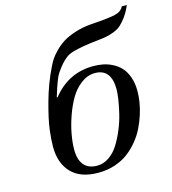

<svg xmlns="http://www.w3.org/2000/svg" viewBox="-113 -842 846 946"><g transform="rotate(-15 310.5 -369.0)"><path d="M88.9 -168.9Q88.9 -205.1 95 -254.9Q101.1 -304.7 124.5 -390.1Q147.9 -475.6 186 -553.2Q194.3 -570.8 204.6 -586.7Q214.8 -602.5 235.4 -623.5Q255.9 -644.5 280.8 -660.2Q305.7 -675.8 344.2 -688.2Q382.8 -700.7 428.2 -704.1Q518.1 -710 551 -717.8Q584 -725.6 595.2 -750H621.1Q606.9 -717.3 590.6 -694.6Q574.2 -671.9 559.1 -658.7Q543.9 -645.5 522.5 -637.2Q501 -628.9 483.6 -625.5Q466.3 -622.1 438 -619.1Q388.7 -613.8 360.4 -608.6Q332 -603.5 309.1 -597.2Q286.1 -590.8 270.8 -578.9Q255.4 -566.9 243.2 -553Q231 -539.1 212.9 -513.2Q197.3 -490.7 169.9 -399.9L173.8 -398.9Q255.4 -502 382.8 -502Q408.7 -502 432.6 -497.3Q456.5 -492.7 480.7 -480.2Q504.9 -467.8 522.5 -448.5Q540 -429.2 551 -398.2Q562 -367.2 562 -327.1Q562 -301.8 557.6 -272.7Q553.2 -243.7 542.7 -210.4Q532.2 -177.2 516.8 -146Q501.5 -114.7 477.8 -85.9Q454.1 -57.1 425.3 -35.4Q396.5 -13.7 357.2 -0.7Q317.9 12.2 272.9 12.2Q181.6 12.2 135.3 -36.6Q88.9 -85.4 88.9 -168.9ZM186 -128.9Q186 -76.2 209 -49.6Q231.9 -22.9 275.9 -22.9Q308.6 -22.9 337.4 -43Q366.2 -63 386 -95.2Q405.8 -127.4 421.6 -165.8Q437.5 -204.1 446.5 -242.7Q455.6 -281.2 460.2 -311.8Q464.8 -342.3 464.8 -361.8Q464.8 -466.8 381.8 -466.8Q344.2 -466.8 311 -441.9Q277.8 -417 255.6 -378.9Q233.4 -340.8 217.3 -294.4Q201.2 -248 193.6 -205.3Q186 -162.6 186 -128.9Z"/></g></svg>

Font: Linguistics Pro
Style: Italic
Weight: 400
Italic angle: -12°
Designer: Stefan Peev, Context Ltd
Foundry: Stefan Peev, Context Ltd
Version: Version 001.000